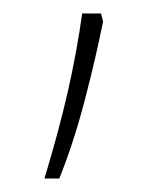

<svg xmlns="http://www.w3.org/2000/svg" viewBox="-20 -136 248 285"><path d="M46 129Q68 56 81 -1.5Q94 -59 102 -116H130L133 -104Q122 -49 105.5 14Q89 77 68 129Z"/></svg>

Font: Noto Sans Gurmukhi UI SemiCondensed Thin
Style: Regular
Weight: 100
Width: 4
Designer: Jelle Bosma - Monotype Design Team
Foundry: Monotype Imaging Inc.
Version: Version 2.004; ttfautohint (v1.8.4.7-5d5b)